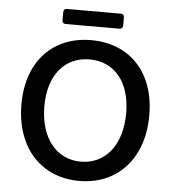

<svg xmlns="http://www.w3.org/2000/svg" viewBox="-54 -820 796 881"><g transform="rotate(5 343.5 -379.5)"><path d="M203.1 -753.9V-715.8C203.1 -706.1 209 -700.2 218.8 -700.2H466.8C476.6 -700.2 482.4 -706.1 482.4 -715.8V-753.9C482.4 -763.7 476.6 -769.5 466.8 -769.5H218.8C209 -769.5 203.1 -763.7 203.1 -753.9ZM48.8 -316.4C48.8 -113.3 169.9 11.7 342.8 11.7C516.6 11.7 637.7 -113.3 637.7 -316.4C637.7 -517.6 516.6 -636.7 342.8 -636.7C169.9 -636.7 48.8 -517.6 48.8 -316.4ZM531.2 -316.4C531.2 -170.9 457 -77.1 342.8 -77.1C229.5 -77.1 154.3 -170.9 154.3 -316.4C154.3 -460.9 229.5 -547.9 342.8 -547.9C457 -547.9 531.2 -460.9 531.2 -316.4Z"/></g></svg>

Font: Ed Sans Neue Medium
Style: Regular
Weight: 500
Designer: Stephen Hutchings
Version: Version 1.004;PS 001.004;hotconv 1.0.88;makeotf.lib2.5.64775